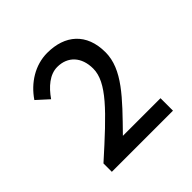

<svg xmlns="http://www.w3.org/2000/svg" viewBox="-127 -997 664 664"><g transform="rotate(-45 205.0 -665.5)"><path d="M58 -441H357V-502H173C266 -597 335 -666 335 -749C335 -842 277 -890 191 -890C131 -890 78 -856 44 -806L87 -767C112 -803 144 -831 181 -831C232 -831 265 -796 265 -739C265 -672 194 -604 58 -482Z"/></g></svg>

Font: Noto Sans Mono CJK SC Regular
Style: Regular
Weight: 400
Designer: Ryoko NISHIZUKA (kana & ideographs); Paul D. Hunt (Latin, Greek & Cyrillic); Wenlong ZHANG (bopomofo); Sandoll Communica
Foundry: Adobe Systems Incorporated
Version: Version 1.005;PS 1.005;hotconv 1.0.96;makeotf.lib2.5.65012